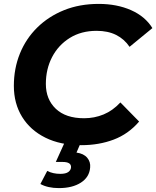

<svg xmlns="http://www.w3.org/2000/svg" viewBox="-20 -732 801 984"><path d="M397 12Q290 12 212.5 -26.5Q135 -65 93 -133.5Q51 -202 51 -292Q51 -381 82 -457.5Q113 -534 171 -591Q229 -648 308.5 -680Q388 -712 486 -712Q579 -712 651.5 -680Q724 -648 761 -588L644 -492Q617 -532 575 -553Q533 -574 475 -574Q396 -574 337.5 -537.5Q279 -501 247 -439.5Q215 -378 215 -302Q215 -223 266 -174.5Q317 -126 411 -126Q464 -126 511 -145.5Q558 -165 597 -207L693 -109Q638 -45 562.5 -16.5Q487 12 397 12ZM282 232Q225 232 187 211L222 144Q251 159 289 159Q317 159 330 149.5Q343 140 344 126Q346 98 301 98H266L314 -8H397L372 50Q409 55 427 76.5Q445 98 442 127Q438 176 394.5 204Q351 232 282 232Z"/></svg>

Font: Montserrat
Style: Bold Italic
Weight: 700
Italic angle: -11.3°
Designer: Julieta Ulanovsky
Foundry: Julieta Ulanovsky
Version: Version 9.000; ttfautohint (v1.8.4.7-5d5b)